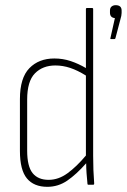

<svg xmlns="http://www.w3.org/2000/svg" viewBox="-20 -714 490 742"><path d="M163 8Q111 8 84 -24.5Q57 -57 57 -131V-331Q57 -413 93.5 -450.5Q130 -488 190 -488Q223 -488 253 -478Q283 -468 312 -451V-679Q312 -683 316 -683H336Q340 -683 340 -679V-112Q340 -55 344 -5Q344 0 340 0H322Q318 0 318 -4Q316 -24 314.5 -44.5Q313 -65 313 -83Q275 -40 240 -16Q205 8 163 8ZM85 -132Q85 -71 106 -45Q127 -19 168 -19Q206 -19 241 -44.5Q276 -70 312 -113V-422Q280 -442 251.5 -451.5Q223 -461 194 -461Q145 -461 115 -430.5Q85 -400 85 -329ZM409 -563Q405 -563 407 -568L424 -644Q405 -646 405 -665V-673Q405 -684 411.5 -689Q418 -694 427 -694Q450 -694 450 -673V-664Q450 -654 445 -638L426 -566Q425 -563 422 -563Z"/></svg>

Font: Sofia Sans Cond ExtraLight
Style: Regular
Weight: 200
Width: 3
Designer: Botio Nikoltchev, Ani Petrova
Foundry: lettersoup
Version: Version 4.100; ttfautohint (v1.8.3)